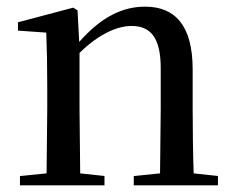

<svg xmlns="http://www.w3.org/2000/svg" viewBox="-20 -557 708 577"><path d="M460 0H635V-28L562 -36C560 -91 559 -174 559 -230V-348C559 -482 505 -537 416 -537C350 -537 286 -508 218 -431L213 -526L200 -534L34 -490V-465L119 -459C121 -410 122 -363 122 -295V-230L120 -36L40 -28V0H294V-28L221 -36L219 -230V-398C280 -458 336 -479 375 -479C431 -479 463 -446 463 -352V-230L461 -36L382 -28V0Z"/></svg>

Font: Source Han Serif SC Medium
Style: Regular
Weight: 500
Designer: Ryoko NISHIZUKA 西塚涼子 (kana & ideographs); Frank Grießhammer (Latin, Greek & Cyrillic); Wenlong ZHANG 张文龙 (bopomofo); San
Foundry: Adobe
Version: Version 2.003;hotconv 1.1.1;makeotfexe 2.6.0